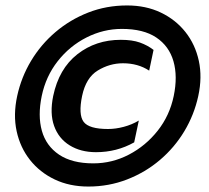

<svg xmlns="http://www.w3.org/2000/svg" viewBox="-20 -674 766 704"><path d="M304 10Q235 10 180.5 -16Q126 -42 90 -87.5Q54 -133 41 -193Q28 -253 43 -322Q58 -391 94 -451Q130 -511 183.5 -556.5Q237 -602 303.5 -628Q370 -654 446 -654Q515 -654 569.5 -628Q624 -602 660 -556.5Q696 -511 709 -451Q722 -391 707 -322Q692 -253 656 -193Q620 -133 566.5 -87.5Q513 -42 446 -16Q379 10 304 10ZM322 -75Q391 -75 452.5 -107Q514 -139 558 -194.5Q602 -250 617 -322Q632 -394 616 -449.5Q600 -505 553 -536.5Q506 -568 427 -568Q359 -568 297 -536.5Q235 -505 191.5 -449.5Q148 -394 133 -322Q118 -250 133.5 -194.5Q149 -139 196.5 -107Q244 -75 322 -75ZM332 -116Q276 -116 235.5 -141Q195 -166 178.5 -212Q162 -258 175 -322Q196 -422 263.5 -475Q331 -528 423 -528Q465 -528 493 -518Q521 -508 543 -491L527 -415Q486 -442 431 -442Q382 -442 338.5 -415.5Q295 -389 281 -322Q267 -254 286.5 -227.5Q306 -201 376 -201Q404 -201 434 -209Q464 -217 489 -232L472 -152Q408 -116 332 -116Z"/></svg>

Font: Kanit SemiBold
Style: Italic
Weight: 600
Italic angle: -12°
Designer: Katatrad Team
Foundry: CadsonDemak
Version: Version 2.000; ttfautohint (v1.8.3)